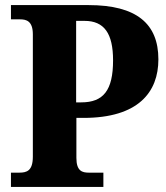

<svg xmlns="http://www.w3.org/2000/svg" viewBox="-20 -734 651 754"><path d="M23 0H386V-56H329C303 -56 280 -62 280 -114V-271H308C523 -271 602 -372 602 -501C602 -641 516 -714 328 -714H23V-658H59C84 -658 109 -651 109 -599V-119C109 -63 85 -56 56 -56H23ZM299 -332H279V-652H312C389 -652 424 -603 424 -497C424 -379 386 -332 299 -332Z"/></svg>

Font: Noto Serif Sinhala SemiCondensed ExtraBold
Style: Regular
Weight: 800
Width: 4
Designer: Jelle Bosma - Monotype Design Team
Foundry: Monotype Imaging Inc.
Version: Version 2.007